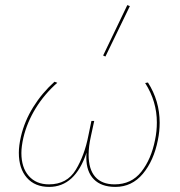

<svg xmlns="http://www.w3.org/2000/svg" viewBox="-20 -731 708 754"><path d="M607 -249Q607 -215 600 -181Q584 -100 541 -48.5Q498 3 433 3Q378 3 348.5 -27Q319 -57 319 -112Q319 -125 320 -132Q275 3 173 3Q117 3 85.5 -33Q54 -69 54 -131Q54 -159 62 -194Q76 -255 110.5 -310.5Q145 -366 194 -410L205 -406Q154 -361 120 -305.5Q86 -250 72 -191Q64 -156 64 -130Q64 -73 93 -40Q122 -7 172 -7Q243 -7 277.5 -64Q312 -121 327 -198L339 -256H350L337 -196Q328 -156 328 -123Q328 -66 354 -36.5Q380 -7 430 -7Q496 -7 535 -56.5Q574 -106 589 -182Q596 -216 596 -250Q596 -333 550 -405L561 -407Q607 -335 607 -249ZM385 -513 480 -711 490 -707 394 -509Z"/></svg>

Font: Ysabeau Hairline
Style: Italic
Weight: 100
Italic angle: -12°
Designer: Christian Thalmann (Catharsis Fonts)
Version: Version 0.003